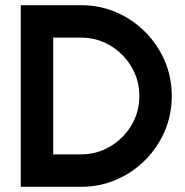

<svg xmlns="http://www.w3.org/2000/svg" viewBox="-20 -720 712 740"><path d="M60 0V-700H292Q364.5 -700 427.8 -672.8Q491 -645.5 539.2 -597.2Q587.5 -549 614.8 -485.8Q642 -422.5 642 -350Q642 -277.5 614.8 -214.2Q587.5 -151 539.2 -102.8Q491 -54.5 427.8 -27.2Q364.5 0 292 0ZM185 -125H292Q353 -125 404.2 -155.2Q455.5 -185.5 486.2 -236.5Q517 -287.5 517 -350Q517 -412 486.2 -463.2Q455.5 -514.5 404.5 -544.8Q353.5 -575 292 -575H185Z"/></svg>

Font: Urbanist
Style: Bold
Weight: 700
Designer: Corey Hu
Foundry: Corey Hu
Version: Version 1.330; ttfautohint (v1.8.4.7-5d5b)